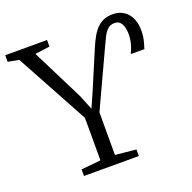

<svg xmlns="http://www.w3.org/2000/svg" viewBox="-141 -884 1017 1016"><g transform="rotate(-20 367.0 -376.0)"><path d="M162.5 0V-37L272.5 -48V-287.5L51 -694.5L-10.5 -706V-743H225V-706L142 -695L287 -405.5L321.5 -321L358 -404L449 -618.5Q463.5 -653.5 478.5 -678.8Q493.5 -704 510.8 -720.2Q528 -736.5 549 -744.5Q570 -752.5 597 -752.5Q625.5 -752.5 646.8 -742.2Q668 -732 682.5 -714Q697 -696 704 -672Q711 -648 711 -620.5Q711 -602.5 708.8 -586Q706.5 -569.5 702 -553.8Q697.5 -538 692.5 -521.5H616Q627.5 -544 634.5 -570.8Q641.5 -597.5 641.5 -623Q641.5 -650 635.5 -668.5Q629.5 -687 618.2 -696.2Q607 -705.5 590.5 -705.5Q567 -705.5 551.5 -691.2Q536 -677 524.8 -654Q513.5 -631 501.5 -605L354.5 -288.5V-48.5L471.5 -37V0Z"/></g></svg>

Font: Merriweather 48pt Light
Style: Regular
Weight: 300
Version: Version 2.100